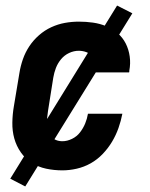

<svg xmlns="http://www.w3.org/2000/svg" viewBox="-20 -606 540 692"><path d="M205 8Q175 8 146.5 2Q118 -4 94.5 -19Q71 -34 55 -57Q39 -80 31.5 -107Q24 -134 24.5 -164Q25 -194 30 -223L50 -343Q54 -368 62.5 -392.5Q71 -417 85.5 -439Q100 -461 120.5 -479Q141 -497 165 -508Q189 -519 214 -523.5Q239 -528 264 -528Q290 -528 315 -524.5Q340 -521 363 -511.5Q386 -502 404 -486.5Q422 -471 433 -449.5Q444 -428 447.5 -402.5Q451 -377 446 -351Q446 -350 446 -348Q446 -346 445 -345H321Q321 -345 321.5 -346Q322 -347 322 -348Q324 -362 322 -376.5Q320 -391 312.5 -402Q305 -413 291.5 -418Q278 -423 264 -423Q246 -423 229 -415Q212 -407 200 -392.5Q188 -378 181.5 -361Q175 -344 172 -326L153 -206Q151 -194 150 -182Q149 -170 150 -158Q151 -146 154 -135Q157 -124 164 -115Q171 -106 181.5 -101.5Q192 -97 205 -97Q222 -97 239.5 -105.5Q257 -114 268.5 -129Q280 -144 287 -161Q294 -178 297 -196H421Q416 -170 407 -144.5Q398 -119 384 -95.5Q370 -72 350.5 -51.5Q331 -31 307 -17.5Q283 -4 256.5 2Q230 8 205 8ZM71 66 17 38 402 -586 457 -558Z"/></svg>

Font: Iosevka SS04 Extrabold Oblique
Style: Regular
Weight: 800
Italic angle: -9°
Monospace: yes
Designer: Belleve Invis
Foundry: Belleve Invis
Version: Version 19.0.0; ttfautohint (v1.8.4)